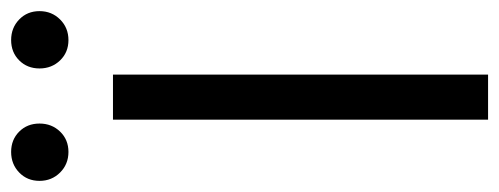

<svg xmlns="http://www.w3.org/2000/svg" viewBox="-323 -601 897 345"><g transform="rotate(-90 125.5 -428.5)"><path d="M61.5 -842.5Q76 -828 76 -806Q76 -784 61.5 -769Q47 -754 25 -754Q3 -754 -12 -769Q-27 -784 -27 -806Q-27 -828 -12 -842.5Q3 -857 25 -857Q47 -857 61.5 -842.5ZM263 -842.5Q278 -828 278 -806Q278 -784 263 -769Q248 -754 226 -754Q204 -754 189.5 -769Q175 -784 175 -806Q175 -828 189.5 -842.5Q204 -857 226 -857Q248 -857 263 -842.5ZM164 0H83V-674H164Z"/></g></svg>

Font: Hind Kochi
Style: Regular
Weight: 400
Designer: Dhruvi Tolia
Foundry: Indian Type Foundry
Version: Version 0.702;PS 1.0;hotconv 1.0.81;makeotf.lib2.5.63406